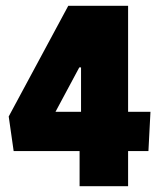

<svg xmlns="http://www.w3.org/2000/svg" viewBox="-20 -641 538 661"><path d="M491 -121H421V0H254V-121H27L10 -240L215 -621H421V-256H498ZM259 -256V-409H253L171 -256Z"/></svg>

Font: Passion One
Style: Regular
Weight: 400
Designer: Alejandro Lo Celso
Foundry: Fontstage
Version: Version 1.002